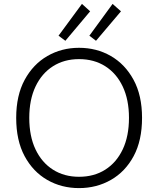

<svg xmlns="http://www.w3.org/2000/svg" viewBox="-20 -951 811 984"><path d="M385 13Q295 13 222 -29Q149 -71 106 -151Q63 -231 63 -347Q63 -462 106.5 -542Q150 -622 223 -664Q296 -706 385 -706Q475 -706 548 -664Q621 -622 664.5 -542Q708 -462 708 -347Q708 -231 665 -151Q622 -71 548.5 -29Q475 13 385 13ZM385 -45Q462 -45 519.5 -81.5Q577 -118 609 -185.5Q641 -253 641 -347Q641 -440 609 -507.5Q577 -575 519.5 -611.5Q462 -648 385 -648Q309 -648 251.5 -611.5Q194 -575 162 -507.5Q130 -440 130 -347Q130 -253 162 -185.5Q194 -118 251.5 -81.5Q309 -45 385 -45ZM472 -742 438 -768 557 -931 600 -893ZM315 -742 280 -768 400 -931 442 -893Z"/></svg>

Font: Ubuntu Sans Light
Style: Regular
Weight: 300
Designer: Dalton Maag Ltd
Foundry: Dalton Maag Ltd
Version: Version 1.006; ttfautohint (v1.8.4.7-5d5b)